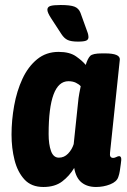

<svg xmlns="http://www.w3.org/2000/svg" viewBox="-20 -738 505 766"><path d="M153 8Q105 8 77.5 -22Q50 -52 38 -99.5Q26 -147 26 -201Q26 -258 36.5 -316.5Q47 -375 69.5 -423.5Q92 -472 128 -501.5Q164 -531 214 -531Q258 -531 283.5 -513Q309 -495 322 -479Q330 -505 340 -515Q350 -525 387 -525H399Q460 -525 458 -500L419 -129Q416 -108 432 -108Q437 -108 444 -111.5Q451 -115 455 -115Q461 -115 463 -108.5Q465 -102 462 -84Q460 -69 458 -56Q456 -43 452 -32Q446 -13 419.5 -2.5Q393 8 363 8Q328 8 305.5 -10Q283 -28 276 -68Q257 -36 228 -14Q199 8 153 8ZM215 -109Q236 -109 251.5 -125Q267 -141 274 -163L291 -325Q293 -348 296.5 -366Q300 -384 302 -394Q295 -402 282.5 -408Q270 -414 253 -414Q174 -414 174 -203Q174 -162 183.5 -135.5Q193 -109 215 -109ZM291 -572Q264 -572 250 -578.5Q236 -585 225 -602L184 -665Q169 -688 169 -699Q169 -710 180.5 -714Q192 -718 222 -718Q260 -718 277 -711.5Q294 -705 301 -687L327 -615Q331 -605 332 -599Q333 -593 333 -590Q333 -580 324 -576Q315 -572 291 -572Z"/></svg>

Font: Asap Condensed
Style: Bold Italic
Weight: 700
Width: 3
Italic angle: -6°
Designer: Pablo Cosgaya
Foundry: Omnibus-Type
Version: Version 3.001; ttfautohint (v1.8.4.7-5d5b)